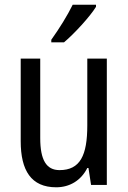

<svg xmlns="http://www.w3.org/2000/svg" viewBox="-20 -786 545 816"><path d="M388 -757V-766H289C267 -721 233 -666 198 -617V-606H252C295 -642 363 -716 388 -757ZM434 -537H351V-253C351 -126 321 -63 233 -63C177 -63 151 -106 151 -199V-537H68V-186C68 -62 112 10 219 10C275 10 324 -18 351 -72H356L367 0H434Z"/></svg>

Font: Noto Sans Lao Looped Condensed
Style: Regular
Weight: 400
Width: 3
Designer: Mark Frömberg, Ben Mitchell
Foundry: The Fontpad Ltd
Version: Version 1.003